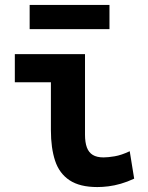

<svg xmlns="http://www.w3.org/2000/svg" viewBox="-20 -745 600 777"><path d="M374 12Q303 12 261.5 -15.5Q220 -43 203 -94.5Q186 -146 186 -218V-412H40V-526H324V-200Q324 -169 331.5 -148.5Q339 -128 355.5 -118Q372 -108 399 -108Q417 -108 444 -112.5Q471 -117 505 -133L523 -22Q495 -9 469 -1.5Q443 6 419 9Q395 12 374 12ZM100 -627V-725H423V-627Z"/></svg>

Font: Ubuntu Sans Mono
Style: Bold
Weight: 700
Monospace: yes
Designer: Dalton Maag Ltd
Foundry: Dalton Maag Ltd
Version: Version 1.006